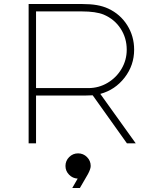

<svg xmlns="http://www.w3.org/2000/svg" viewBox="-20 -716 780 959"><path d="M658 0H614L443 -240L411 -239H160V0H123V-696H388Q432 -696 463.5 -690.5Q495 -685 521 -673Q581 -645 615.5 -590Q650 -535 650 -468Q650 -390 602.5 -328.5Q555 -267 481 -247ZM613 -468Q613 -526 582.5 -573Q552 -620 498 -643Q459 -659 388 -659H160V-276H421Q473 -276 517 -302Q561 -328 587 -372Q613 -416 613 -468ZM341 223 368 176Q343 175 325 156.5Q307 138 307 113Q307 87 325.5 68.5Q344 50 370 50Q396 50 414.5 68.5Q433 87 433 113Q433 128 419 154L379 223Z"/></svg>

Font: M Major Mono Display
Style: Regular
Weight: 400
Designer: Emre Parlak
Foundry: Emre Parlak
Version: Version 2.000; ttfautohint (v1.8) -l 8 -r 50 -G 200 -x 14 -D